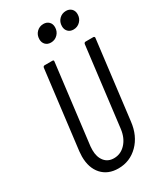

<svg xmlns="http://www.w3.org/2000/svg" viewBox="-224 -986 912 1076"><g transform="rotate(-30 231.5 -448.0)"><path d="M65 -152Q65 -161 67 -185L129 -690Q131 -700 140 -700H190Q200 -700 198 -690L135 -177Q134 -169 134 -154Q134 -109 156 -81.5Q178 -54 217 -54Q261 -54 292.5 -88Q324 -122 331 -177L394 -690Q396 -700 405 -700H455Q459 -700 461.5 -697Q464 -694 463 -690L401 -185Q391 -98 338 -45Q285 8 210 8Q143 8 104 -35Q65 -78 65 -152ZM333 -840Q333 -868 351 -886Q369 -904 395 -904Q416 -904 429.5 -891Q443 -878 443 -856Q443 -829 425 -810.5Q407 -792 381 -792Q359 -792 346 -805.5Q333 -819 333 -840ZM187 -840Q187 -868 205 -886Q223 -904 249 -904Q270 -904 283.5 -891Q297 -878 297 -856Q297 -829 279 -810.5Q261 -792 235 -792Q213 -792 200 -805.5Q187 -819 187 -840Z"/></g></svg>

Font: Barlow Condensed
Style: Italic
Weight: 400
Width: 3
Italic angle: -7°
Designer: Jeremy Tribby
Foundry: Tribby Type
Version: Version 1.408